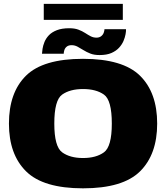

<svg xmlns="http://www.w3.org/2000/svg" viewBox="-20 -994 884 1020"><path d="M421 6.5Q632.5 6.5 723.8 -83.5Q815 -173.5 815 -337.5Q815 -502 723.8 -591.8Q632.5 -681.5 421 -681.5Q209 -681.5 118.2 -592Q27.5 -502.5 27.5 -337.5Q27.5 -173.5 118.8 -83.5Q210 6.5 421 6.5ZM421 -154.5Q352 -154.5 310.2 -184.8Q268.5 -215 268.5 -337.5Q268.5 -462 310.2 -491.5Q352 -521 421 -521Q490.5 -521 532.2 -491.5Q574 -462 574 -337.5Q574 -215 532.2 -184.8Q490.5 -154.5 421 -154.5ZM509 -701.5Q547 -701.5 572 -712.5Q597 -723.5 612.5 -740.5Q628 -757.5 636 -776.2Q644 -795 647 -812Q650 -829 649.5 -839H535Q535 -831 531 -820Q527 -809 517.2 -801.5Q507.5 -794 492.5 -794Q476 -794 462 -801.2Q448 -808.5 432.2 -818.8Q416.5 -829 396.5 -836.5Q376.5 -844 348 -844Q308.5 -844 281.8 -833.5Q255 -823 239.5 -806.5Q224 -790 216.2 -770.8Q208.5 -751.5 206 -735Q203.5 -718.5 203 -708.5H318.5Q318.5 -716.5 321.8 -727.5Q325 -738.5 334.5 -746.2Q344 -754 360.5 -754Q377 -754 392 -746Q407 -738 423.2 -727.8Q439.5 -717.5 459.8 -709.5Q480 -701.5 509 -701.5ZM212.5 -888.5H632.5V-973.5H212.5Z"/></svg>

Font: Anybody SemiExpanded Black
Style: Regular
Weight: 900
Width: 6
Version: Version 1.113;gftools[0.9.25]